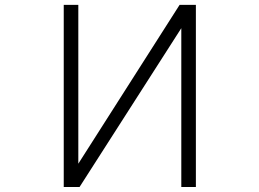

<svg xmlns="http://www.w3.org/2000/svg" viewBox="-20 -751 1040 772"><path d="M767.6 1H709V-637.7L299.8 1H236.3V-731.4H294.9V-92.8L702.1 -731.4H767.6Z"/></svg>

Font: GenEi Gothic M Light
Style: Regular
Weight: 300
Designer: o_tamon (Modified); [Source Han Sans]
Ryoko NISHIZUKA  (kana & ideographs); Paul D. Hunt (Latin, Greek & Cyrillic); Wenl
Version: Version 1.1a;Original Version 1.004